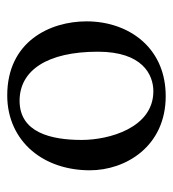

<svg xmlns="http://www.w3.org/2000/svg" viewBox="7 -486 489 544"><g transform="rotate(-90 252.0 -214.5)"><path d="M41 -205C41 -103 109 10 251 10C315.4 10 363.8 -12.7 397.9 -46C442.7 -89.8 463 -152.7 463 -214C463 -318 406 -439 253 -439C187.2 -439 132.9 -412 96.3 -369C60 -326.4 41 -268.2 41 -205ZM238 -404C324 -404 377 -326 377 -182C377 -56 312 -25 265 -25C161 -25 127 -151 127 -228C127 -315 148 -404 238 -404Z"/></g></svg>

Font: Libertinus Math
Style: Regular
Weight: 400
Designer: Philipp H. Poll
Foundry: Khaled Hosny
Version: Version 6.2